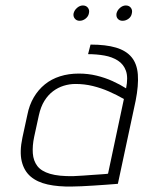

<svg xmlns="http://www.w3.org/2000/svg" viewBox="-20 -672 525 702"><path d="M283 -652Q272 -652 262 -643.5Q252 -635 249 -623Q247 -612 253.5 -604Q260 -596 271 -596Q283 -596 293 -604Q303 -612 305 -623Q308 -635 301.5 -643.5Q295 -652 283 -652ZM440 -652Q429 -652 419 -643.5Q409 -635 406 -623Q404 -611 410.5 -603.5Q417 -596 428 -596Q440 -596 450 -603.5Q460 -611 462 -623Q465 -635 458.5 -643.5Q452 -652 440 -652ZM441 -349Q419 -363 391.5 -375.5Q364 -388 333 -395.5Q302 -403 268 -403Q231 -403 199.5 -393Q168 -383 144 -363.5Q120 -344 103.5 -316Q87 -288 80 -252L62 -169Q51 -117 59.5 -82Q68 -47 92 -26.5Q116 -6 154.5 2.5Q193 11 243 10Q257 10 278 9Q299 8 322.5 6.5Q346 5 366.5 3.5Q387 2 399.5 1Q412 0 411 0L476 -304Q487 -360 484 -399.5Q481 -439 461 -463Q441 -487 404 -498Q367 -509 311 -509L302 -474Q333 -474 361.5 -469Q390 -464 411 -450.5Q432 -437 440.5 -413Q449 -389 441 -349ZM433 -310 375 -37Q375 -37 368 -36Q361 -35 348 -34.5Q335 -34 318.5 -32.5Q302 -31 284 -30Q266 -29 248 -28Q195 -27 163 -36.5Q131 -46 116.5 -65Q102 -84 100 -111.5Q98 -139 105 -172L122 -250Q129 -282 142.5 -303.5Q156 -325 174 -338.5Q192 -352 213 -358.5Q234 -365 256 -365Q289 -365 319.5 -357.5Q350 -350 378.5 -337.5Q407 -325 433 -310Z"/></svg>

Font: Advent Pro Light
Style: Italic
Weight: 300
Italic angle: -12°
Version: Version 3.000